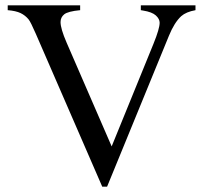

<svg xmlns="http://www.w3.org/2000/svg" viewBox="-20 -682 762 717"><path d="M710 -662.1V-644Q674.8 -637.7 656.7 -621.6Q630.9 -597.7 610.8 -548.3L379.9 15.1H361.8L113.8 -555.7Q94.7 -599.6 86.9 -609.4Q74.7 -624.5 56.9 -633.1Q39.1 -641.6 8.8 -644V-662.1H279.3V-644Q233.4 -639.6 219.7 -628.4Q206.1 -617.2 206.1 -599.6Q206.1 -575.2 228.5 -523.4L397 -135.3L553.2 -518.6Q576.2 -575.2 576.2 -597.2Q576.2 -611.3 562 -624.3Q547.9 -637.2 514.2 -642.6Q511.7 -643.1 505.9 -644V-662.1Z"/></svg>

Font: Jameel Khushkhat-L
Style: Regular
Weight: 400
Version: Version 3.5